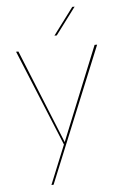

<svg xmlns="http://www.w3.org/2000/svg" viewBox="-60 -739 624 984"><g transform="rotate(-5 252.0 -247.0)"><path d="M246 2 43 -493H55L251 -10L447 -493H460L175 203H164ZM350 -697H362L258 -558H246Z"/></g></svg>

Font: HK Grotesk Thin
Style: Regular
Weight: 100
Designer: Alfredo Marco Pradil
Foundry: Hanken Design Co.
Version: Version 3.001